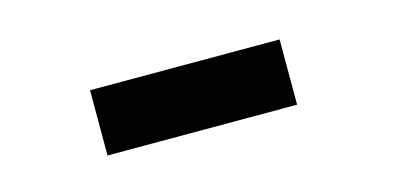

<svg xmlns="http://www.w3.org/2000/svg" viewBox="-28 -811 557 270"><g transform="rotate(-15 250.0 -675.5)"><path d="M382 -628V-723H106V-628Z"/></g></svg>

Font: Noto Sans Mono UI Condensed ExtraBold
Style: Regular
Weight: 800
Width: 3
Designer: Monotype Design team
Foundry: Monotype Imaging Inc.
Version: 1.000